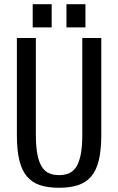

<svg xmlns="http://www.w3.org/2000/svg" viewBox="-20 -880 560 910"><path d="M260 -50Q286 -50 306.5 -58.5Q327 -67 341 -88.5Q355 -110 362.5 -147Q370 -184 370 -240V-700H460V-240Q460 -169 448.5 -121Q437 -73 412.5 -44Q388 -15 350 -2.5Q312 10 260 10Q207 10 169.5 -2.5Q132 -15 107.5 -44Q83 -73 71.5 -121Q60 -169 60 -240V-700H150V-240Q150 -184 157.5 -147Q165 -110 179 -88.5Q193 -67 213.5 -58.5Q234 -50 260 -50ZM225 -860V-750H135V-860ZM385 -860V-750H295V-860Z"/></svg>

Font: Cuprum
Style: Regular
Weight: 400
Designer: Jovanny Lemonad
Foundry: Jovanny Lemonad
Version: Version 1.002